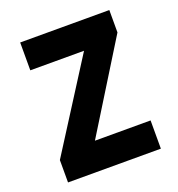

<svg xmlns="http://www.w3.org/2000/svg" viewBox="-130 -821 859 927"><g transform="rotate(-20 300.0 -357.0)"><path d="M62 0V-115L352 -571H76V-714H534V-599L253 -145H539V0Z"/></g></svg>

Font: Noto Sans Mono Extra
Style: Regular
Weight: 800
Designer: Monotype Design Team
Foundry: Monotype Imaging Inc.
Version: Version 1.900